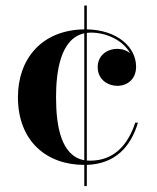

<svg xmlns="http://www.w3.org/2000/svg" viewBox="-20 -574 556 680"><path d="M287.5 -554.5H278.5V-470C127.5 -468 43.5 -365 43.5 -230C43.5 -74 145 10 278.5 10V85H287.5V10C389 6.5 443.5 -55 468.5 -139.5H459C433 -60.5 383.5 -5 299.5 -5C295.5 -5 291.5 -5 287.5 -5.5V-457.5C292.5 -458 297 -458.5 302.5 -458.5C356 -458.5 416 -432 441 -385C429 -395.5 413 -401 395.5 -401C359 -401 326 -377.5 326 -336.5C326 -290 364.5 -270 395.5 -270C432.5 -270 462 -295 462 -337.5C462 -408.5 394 -468 287.5 -470ZM178.5 -230C178.5 -316.5 192.5 -437.5 278.5 -456V-6.5C197.5 -21.5 178.5 -124 178.5 -230Z"/></svg>

Font: Bodoni* 24pt Medium
Style: Regular
Weight: 500
Version: Version 2.3